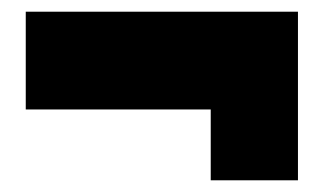

<svg xmlns="http://www.w3.org/2000/svg" viewBox="-20 -443 557 328"><path d="M24 -256H340V-135H489V-423H24Z"/></svg>

Font: Rabbid Highway Sign IV
Style: Blk
Weight: 400
Foundry: Cannot Into Space Fonts
Version: Version 0.277